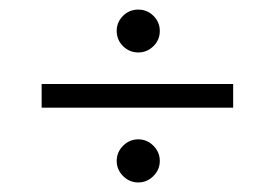

<svg xmlns="http://www.w3.org/2000/svg" viewBox="-20 -430 567 396"><path d="M220.7 -366.2Q220.7 -384.3 233.6 -397.2Q246.6 -410.2 265.1 -410.2Q283.7 -410.2 296.6 -397.2Q309.6 -384.3 309.6 -366.2Q309.6 -347.7 296.4 -334.7Q283.2 -321.8 265.1 -321.8Q247.1 -321.8 233.9 -334.7Q220.7 -347.7 220.7 -366.2ZM233.9 -66.9Q220.7 -80.1 220.7 -98.1Q220.7 -116.2 233.9 -129.4Q247.1 -142.6 265.1 -142.6Q283.2 -142.6 296.4 -129.4Q309.6 -116.2 309.6 -98.1Q309.6 -80.1 296.4 -66.9Q283.2 -53.7 265.1 -53.7Q247.1 -53.7 233.9 -66.9ZM460.9 -256.8V-208H65.9V-256.8Z"/></svg>

Font: Linux Libertine G
Style: Regular
Weight: 400
Designer: Philipp H. Poll
Foundry: Philipp H. Poll
Version: Version 4.7.5